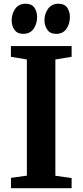

<svg xmlns="http://www.w3.org/2000/svg" viewBox="-20 -984 432 1004"><path d="M102 -807Q70.5 -807 55.8 -828Q41 -849 41 -877Q41 -910.5 58.5 -936.5Q76 -962.5 109.5 -964.5H113.5Q146 -964.5 160 -943.8Q174 -923 174 -895.5Q174 -860 156.2 -834Q138.5 -808 104.5 -807ZM273.5 -807Q241.5 -807 227 -829Q212.5 -851 212.5 -877.5Q212.5 -910.5 230.2 -936.5Q248 -962.5 281.5 -964.5H285Q317.5 -964.5 331.5 -943.8Q345.5 -923 345.5 -895.5Q345.5 -860 328.2 -834.2Q311 -808.5 277 -807ZM120.5 -65.5V-673L37 -687V-743H354.5V-687L269.5 -673V-65L354.5 -53V0H37.5V-54Z"/></svg>

Font: Merriweather 36pt
Style: Bold
Weight: 700
Designer: Eben Sorkin
Foundry: Eben Sorkin
Version: Version 2.100